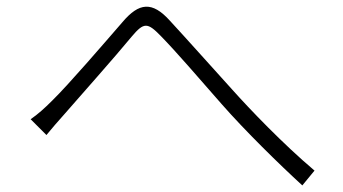

<svg xmlns="http://www.w3.org/2000/svg" viewBox="-20 -627 1040 583"><path d="M73 -265 121 -217C135 -234 157 -260 177 -282C224 -336 329 -454 380 -516C417 -560 428 -559 468 -518C515 -470 582 -392 653 -311C724 -230 828 -128 898 -64L935 -109C838 -191 737 -297 686 -354C619 -428 545 -511 496 -564C442 -624 402 -619 352 -560C293 -492 189 -371 139 -322C115 -298 95 -280 73 -265Z"/></svg>

Font: Noto Sans T Chinese Light
Style: Regular
Weight: 300
Designer: Ryoko NISHIZUKA (kana & ideographs); Paul D. Hunt (Latin, Greek & Cyrillic); Wenlong ZHANG (bopomofo); Sandoll Communica
Foundry: Adobe Systems Incorporated
Version: Version 1.000;PS 1;hotconv 1.0.78;makeotf.lib2.5.61930